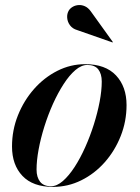

<svg xmlns="http://www.w3.org/2000/svg" viewBox="-20 -721 546 751"><path d="M187.5 10Q108.5 10 67.8 -33Q27 -76 27 -148Q27 -212 50.2 -270Q73.5 -328 113.2 -373Q153 -418 204.5 -444Q256 -470 313 -470Q392.5 -470 433.8 -426Q475 -382 475 -310Q475 -246.5 452.2 -189Q429.5 -131.5 389.8 -86.5Q350 -41.5 298 -15.8Q246 10 187.5 10ZM179.5 7.5Q202.5 7.5 226 -13Q249.5 -33.5 271.8 -67.8Q294 -102 313.2 -145Q332.5 -188 347 -234Q361.5 -280 369.8 -323.5Q378 -367 378 -402Q378 -432 364.5 -449.5Q351 -467 321.5 -467Q298.5 -467 274.8 -446.8Q251 -426.5 228.8 -392Q206.5 -357.5 187.2 -314.8Q168 -272 153.5 -225.8Q139 -179.5 131 -136.2Q123 -93 123 -57.5Q123 -28 136.8 -10.2Q150.5 7.5 179.5 7.5ZM420 -555 281.5 -603.5Q264 -608.5 254 -621.8Q244 -635 242.8 -651.2Q241.5 -667.5 249.5 -680.5Q255 -689 265.2 -694.8Q275.5 -700.5 287.8 -701.2Q300 -702 312.2 -696.5Q324.5 -691 334.5 -677.5L421.5 -556.5Z"/></svg>

Font: Bodoni Moda 72pt SemiBold
Style: Italic
Weight: 600
Italic angle: -13°
Designer: Owen Earl
Foundry: indestructible type
Version: Version 2.004